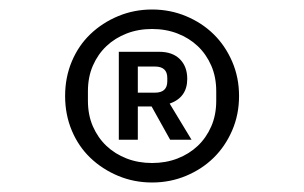

<svg xmlns="http://www.w3.org/2000/svg" viewBox="-20 -730 640 404"><path d="M300 -346Q262 -346 228.5 -360Q195 -374 170 -398Q145 -422 131 -455.5Q117 -489 117 -528Q117 -567 131 -600.5Q145 -634 170 -658Q195 -682 228.5 -696Q262 -710 300 -710Q338 -710 371.5 -696Q405 -682 429.5 -658Q454 -634 468.5 -600.5Q483 -567 483 -528Q483 -489 468.5 -455.5Q454 -422 429.5 -398Q405 -374 371.5 -360Q338 -346 300 -346ZM300 -387Q329 -387 353.5 -396.5Q378 -406 396 -423Q414 -440 424.5 -464Q435 -488 435 -518V-538Q435 -568 424.5 -592Q414 -616 396 -633Q378 -650 353.5 -659.5Q329 -669 300 -669Q271 -669 246.5 -659.5Q222 -650 204 -633Q186 -616 175.5 -592Q165 -568 165 -538V-518Q165 -488 175.5 -464Q186 -440 204 -423Q222 -406 246.5 -396.5Q271 -387 300 -387ZM270 -436H230V-621H315Q343 -621 358.5 -605.5Q374 -590 374 -564Q374 -525 337 -512L383 -436H338L299 -506H270ZM306 -535Q332 -535 332 -559V-566Q332 -590 306 -590H270V-535Z"/></svg>

Font: PlemolJP35 Console
Style: Regular
Weight: 400
Version: v2.0.3; ttfautohint (v1.8.4.7-5d5b-dirty) -l 6 -r 45 -G 200 